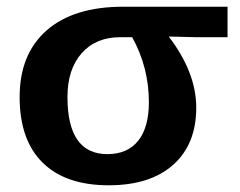

<svg xmlns="http://www.w3.org/2000/svg" viewBox="-20 -548 724 578"><path d="M570.8 -224.1Q570.8 -113.8 501.5 -52Q432.1 9.8 307.1 9.8Q177.7 9.8 108.4 -58.3Q39.1 -126.5 39.1 -255.9Q39.1 -385.3 120.4 -456.5Q201.7 -527.8 351.1 -527.8H665V-436H568.8L488.8 -438V-437Q570.8 -329.1 570.8 -224.1ZM428.2 -240.2Q428.2 -345.2 377.9 -436H341.8Q268.6 -436 225.8 -387.7Q183.1 -339.4 183.1 -255.9Q183.1 -84 303.2 -84Q363.8 -84 396 -124.3Q428.2 -164.6 428.2 -240.2Z"/></svg>

Font: Libra Sans Modern
Style: Bold
Weight: 700
Foundry: Stefan Peev, Context Ltd
Version: Version 1.000